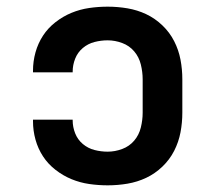

<svg xmlns="http://www.w3.org/2000/svg" viewBox="-20 -548 640 576"><path d="M303 8Q275 8 247.5 4Q220 0 194.5 -10.5Q169 -21 146.5 -38.5Q124 -56 109 -79Q94 -102 86.5 -129Q79 -156 79 -184V-189H198V-187Q198 -167 205.5 -148Q213 -129 228.5 -116Q244 -103 263.5 -98Q283 -93 303 -93Q325 -93 346.5 -101Q368 -109 382.5 -126Q397 -143 402.5 -165.5Q408 -188 408 -210V-310Q408 -332 402.5 -354.5Q397 -377 382.5 -394Q368 -411 346.5 -419Q325 -427 303 -427Q283 -427 263.5 -422Q244 -417 228.5 -404Q213 -391 205.5 -372Q198 -353 198 -333V-331H79V-336Q79 -364 86.5 -391Q94 -418 109 -441Q124 -464 146.5 -481.5Q169 -499 194.5 -509.5Q220 -520 247.5 -524Q275 -528 303 -528Q333 -528 362.5 -523Q392 -518 418.5 -505.5Q445 -493 467 -472Q489 -451 502.5 -424.5Q516 -398 521.5 -369Q527 -340 527 -310V-210Q527 -180 521.5 -151Q516 -122 502.5 -95.5Q489 -69 467 -48Q445 -27 418.5 -14.5Q392 -2 362.5 3Q333 8 303 8Z"/></svg>

Font: R Plex Mono
Style: Bold
Weight: 700
Monospace: yes
Designer: Belleve Invis
Foundry: Belleve Invis
Version: Version 31.8.0